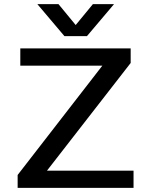

<svg xmlns="http://www.w3.org/2000/svg" viewBox="-20 -916 717 936"><path d="M66 0ZM631 -84V0H66V-63L479 -596H79V-680H617V-609L209 -84ZM536 -896 404 -740H294L162 -896H265L349 -794L433 -896Z"/></svg>

Font: Martel Sans SemiBold
Style: Regular
Weight: 600
Designer: Dan Reynolds and Mathieu Réguer
Foundry: Dan Reynolds and Mathieu Réguer
Version: Version 1.002; ttfautohint (v1.1) -l 5 -r 5 -G 72 -x 0 -D la